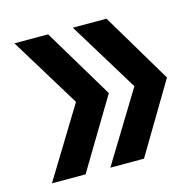

<svg xmlns="http://www.w3.org/2000/svg" viewBox="-83 -605 698 689"><g transform="rotate(-15 266.5 -260.0)"><path d="M370 0H245L404 -260L245 -520H370L525 -260ZM153 0H28L187 -260L28 -520H153L309 -260Z"/></g></svg>

Font: M PLUS 1 Thin
Style: Bold
Weight: 700
Version: Version 1.001